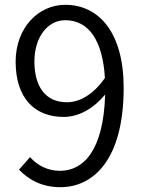

<svg xmlns="http://www.w3.org/2000/svg" viewBox="-20 -765 589 798"><path d="M123 -509C123 -611 178 -681 251 -681C350 -681 407 -595 416 -441C367 -370 309 -340 258 -340C167 -340 123 -408 123 -509ZM231 13C367 13 494 -100 494 -400C494 -629 392 -745 251 -745C139 -745 45 -649 45 -509C45 -358 123 -279 245 -279C309 -279 371 -316 417 -372C410 -136 325 -55 229 -55C181 -55 136 -76 105 -112L59 -60C99 -18 154 13 231 13Z"/></svg>

Font: Source Han Sans JP Normal
Style: Regular
Weight: 350
Designer: Ryoko NISHIZUKA 西塚涼子 (kana, bopomofo & ideographs); Paul D. Hunt (Latin, Greek & Cyrillic); Sandoll Communications 산돌커뮤니
Foundry: Adobe
Version: Version 2.002;hotconv 1.0.116;makeotfexe 2.5.65601